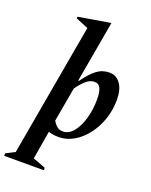

<svg xmlns="http://www.w3.org/2000/svg" viewBox="-219 -843 920 1166"><g transform="rotate(20 241.0 -260.0)"><path d="M-43 230V214L15 184L166 -672L86 -705V-716L289 -750H293L223 -353H228Q268 -409 304 -436.5Q340 -464 386 -464Q430 -464 457 -427Q484 -390 484 -322Q484 -257 463.5 -197Q443 -137 407 -90.5Q371 -44 325 -17Q279 10 227 10Q192 10 162 0L131 183L213 214V230ZM319 -380Q290 -380 262.5 -354.5Q235 -329 214 -298L175 -77Q187 -56 202 -43.5Q217 -31 241 -31Q278 -31 307 -66Q336 -101 353 -159.5Q370 -218 370 -286Q370 -330 359 -355Q348 -380 319 -380Z"/></g></svg>

Font: Spectral SemiBold
Style: Italic
Weight: 600
Italic angle: -10°
Designer: Jean-Baptiste Levee
Foundry: Production Type
Version: Version 2.001